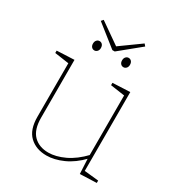

<svg xmlns="http://www.w3.org/2000/svg" viewBox="-187 -921 982 1052"><g transform="rotate(30 304.0 -394.5)"><path d="M261 6Q195 6 154 -33Q113 -72 113 -154V-499L120 -491L23 -505V-520L133 -525V-159Q133 -84 168 -48.5Q203 -13 262 -13Q309 -13 363.5 -38.5Q418 -64 470 -119L466 -108V-500L473 -491L376 -505V-520L486 -525V-23L479 -27L576 -17V-2L471 2L466 -98L470 -95Q420 -43 365 -18.5Q310 6 261 6ZM385 -624Q374 -624 367 -632Q360 -640 360 -653Q360 -667 367.5 -675Q375 -683 385 -683Q396 -683 403 -675Q410 -667 410 -653Q410 -640 402.5 -632Q395 -624 385 -624ZM201 -624Q190 -624 183 -632Q176 -640 176 -653Q176 -667 183.5 -675Q191 -683 201 -683Q212 -683 219 -675Q226 -667 226 -653Q226 -640 218.5 -632Q211 -624 201 -624ZM421 -795 432 -782 301 -675H286L151 -782L162 -795L298 -700H289Z"/></g></svg>

Font: Bitter Thin Thin
Style: Regular
Weight: 250
Version: Version 2.002